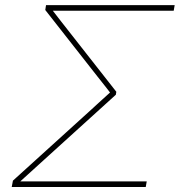

<svg xmlns="http://www.w3.org/2000/svg" viewBox="-20 -748 721 768"><path d="M26.9 0 31.7 -25.4 347.2 -311.5Q357.4 -320.8 367.4 -330.1Q377.4 -339.4 387.5 -348.4Q397.5 -357.4 407.7 -366.7Q418 -376 428.2 -385.3L425.8 -370.6Q416.5 -382.8 407 -395Q397.5 -407.2 387.9 -419.2Q378.4 -431.2 368.7 -443.4L161.1 -708L164.1 -727.5H678.7L674.8 -705.1H255.4Q236.8 -705.1 218 -705.1Q199.2 -705.1 180.7 -705.1L185.5 -712.4Q192.4 -704.1 198.7 -695.6Q205.1 -687 211.7 -678.7Q218.3 -670.4 224.6 -662.1L445.3 -380.9L443.4 -369.1L128.9 -84Q116.7 -72.8 104 -61.3Q91.3 -49.8 78.6 -38.3Q65.9 -26.9 53.2 -15.1L51.3 -22.5Q74.2 -22.5 97.2 -22.5Q120.1 -22.5 142.6 -22.5H566.9L563 0Z"/></svg>

Font: Inter Thin
Style: Italic
Weight: 250
Italic angle: -9.3988°
Designer: Rasmus Andersson
Foundry: rsms
Version: Version 4.001;git-66647c0bb